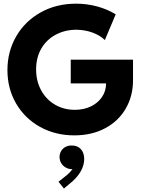

<svg xmlns="http://www.w3.org/2000/svg" viewBox="-20 -748 794 1072"><path d="M21.5 -356.4Q21.5 -460.4 70.6 -545.2Q119.6 -629.9 207 -678.7Q294.4 -727.5 405.3 -727.5Q464.4 -727.5 521.2 -712.4Q578.1 -697.3 626 -668L565.4 -524.4Q539.1 -550.3 497.1 -565.9Q455.1 -581.5 405.3 -582Q342.3 -581.5 291.3 -554.4Q240.2 -527.3 210.9 -477.3Q181.6 -427.2 181.6 -360.4Q181.6 -295.4 209.7 -243.9Q237.8 -192.4 287.1 -163.6Q336.4 -134.8 398.4 -134.8Q447.8 -134.8 487.3 -153.8Q526.9 -172.9 549.6 -206.5Q572.3 -240.2 572.3 -282.2H375V-415H722.7V-299.8Q722.7 -211.9 682.1 -141.8Q641.6 -71.8 567.1 -32Q492.7 7.8 395.5 7.8Q288.6 7.8 203.4 -39.6Q118.2 -86.9 69.8 -170.2Q21.5 -253.4 21.5 -356.4ZM306.6 266.6 353.5 229.5Q371.6 214.4 384.8 196.3H379.9Q363.3 196.3 347.7 187.7Q332 179.2 322.3 163.8Q312.5 148.4 312.5 128.9Q312.5 109.9 321.8 94.7Q331.1 79.6 346.7 71.8Q362.3 64 379.9 64.5Q410.2 63.5 429.9 83Q449.7 102.5 450.2 139.6Q449.7 204.1 386.7 262.7L336.9 304.7Z"/></svg>

Font: Reddit Sans Strawberry ExBold
Style: Regular
Weight: 800
Designer: Stephen Hutchings
Foundry: Reddit
Version: Version 1.013